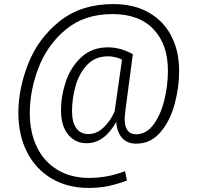

<svg xmlns="http://www.w3.org/2000/svg" viewBox="-20 -716 967 941"><path d="M858 -369Q858 -287 835.5 -204.5Q813 -122 765.5 -67Q718 -12 648 -12Q601 -12 576.5 -42Q552 -72 550 -119Q491 -14 405 -14Q349 -14 314 -56.5Q279 -99 279 -175Q279 -246 303 -317Q327 -388 379 -436Q431 -484 509 -484Q572 -484 631 -450L595 -178Q591 -148 591 -134Q591 -58 647 -58Q698 -58 733.5 -107Q769 -156 786 -228Q803 -300 803 -370Q803 -498 732.5 -572.5Q662 -647 532 -647Q393 -647 302 -571Q211 -495 168.5 -383Q126 -271 126 -163Q126 -67 161 5Q196 77 262 116.5Q328 156 416 156Q507 156 593 123L602 169Q553 187 510 196Q467 205 413 205Q312 205 234 159.5Q156 114 113 30.5Q70 -53 70 -163Q70 -282 119 -405.5Q168 -529 273 -612.5Q378 -696 535 -696Q638 -696 711 -653.5Q784 -611 821 -537Q858 -463 858 -369ZM542 -171 578 -424Q544 -440 509 -440Q446 -440 406.5 -397.5Q367 -355 350 -293.5Q333 -232 333 -172Q333 -116 354 -87.5Q375 -59 413 -59Q455 -59 489.5 -93Q524 -127 542 -171Z"/></svg>

Font: Fira Sans Condensed Light
Style: Italic
Weight: 300
Width: 3
Italic angle: -8°
Designer: Carrois Corporate & Edenspiekermann AG
Foundry: Carrois Corporate GbR & Edenspiekermann AG
Version: Version 4.203